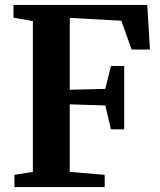

<svg xmlns="http://www.w3.org/2000/svg" viewBox="-20 -763 654 783"><path d="M114 -62V-677L35 -691V-743H580.5L591.5 -561H517L474.5 -678.5L264.5 -690V-397L409.5 -400.5L432.5 -494H486.5V-235.5H432.5L409.5 -333L264.5 -337.5V-62L407 -50V0H39V-50Z"/></svg>

Font: Merriweather 48pt
Style: Bold
Weight: 700
Version: Version 2.100